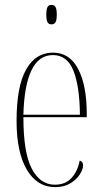

<svg xmlns="http://www.w3.org/2000/svg" viewBox="-20 -758 419 788"><path d="M206 10Q133 10 90.5 -61Q48 -132 48 -262Q48 -403 87 -472.5Q126 -542 197 -542Q266 -542 301 -474.5Q336 -407 336 -291V-277H76Q76 -131 110.5 -65.5Q145 0 205 0Q249 0 274 -28Q299 -56 307 -99Q321 -95 321 -79Q321 -63 307.5 -42Q294 -21 268.5 -5.5Q243 10 206 10ZM308 -287Q307 -403 281.5 -467.5Q256 -532 197 -532Q139 -532 109 -469Q79 -406 76 -287ZM191 -658Q180 -658 175 -667Q170 -676 170 -698Q170 -720 175 -729Q180 -738 191 -738Q203 -738 208 -729Q213 -720 213 -698Q213 -676 208 -667Q203 -658 191 -658Z"/></svg>

Font: Noto Serif Display ExtraCondensed Thin
Style: Regular
Weight: 100
Width: 2
Designer: Monotype Design Team
Foundry: Monotype Imaging Inc.
Version: Version 2.009